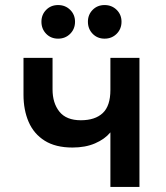

<svg xmlns="http://www.w3.org/2000/svg" viewBox="-20 -740 656 760"><path d="M417 0V-216Q394.5 -189 356.2 -172.5Q318 -156 267 -156Q200 -156 157 -183Q114 -210 93.5 -257.2Q73 -304.5 73 -365V-511H188V-386Q188 -332 215.2 -298Q242.5 -264 300 -264Q356.5 -264 386.8 -292.5Q417 -321 417 -384V-511H532V0ZM210 -587Q181.5 -587 162.8 -606.2Q144 -625.5 144 -654Q144 -682 162.8 -701Q181.5 -720 210 -720Q238.5 -720 257.8 -701Q277 -682 277 -654Q277 -625.5 257.8 -606.2Q238.5 -587 210 -587ZM394 -587Q365.5 -587 346.8 -606.2Q328 -625.5 328 -654Q328 -682 346.8 -701Q365.5 -720 394 -720Q422.5 -720 441.8 -701Q461 -682 461 -654Q461 -625.5 441.8 -606.2Q422.5 -587 394 -587Z"/></svg>

Font: Overpass Mono
Style: Bold
Weight: 700
Monospace: yes
Designer: Delve Withrington, Dave Bailey
Foundry: Delve Fonts LLC
Version: Version 4.000